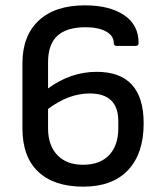

<svg xmlns="http://www.w3.org/2000/svg" viewBox="-20 -687 613 719"><path d="M292 12Q183 12 123.5 -43.5Q64 -99 64 -207V-450Q64 -553 125 -610Q186 -667 298 -667Q390 -667 444.5 -630.5Q499 -594 499 -526Q499 -515 488 -515H417Q406 -515 406 -526Q406 -553 377.5 -569Q349 -585 300 -585Q230 -585 195 -553Q160 -521 160 -454V-356Q245 -418 342 -418Q518 -418 518 -225Q518 -112 459.5 -50Q401 12 292 12ZM160 -206Q160 -143 194.5 -106.5Q229 -70 291 -70Q354 -70 388.5 -106Q423 -142 423 -207V-233Q423 -337 316 -337Q237 -337 160 -279Z"/></svg>

Font: Sofia Sans Medium
Style: Regular
Weight: 500
Designer: Botio Nikoltchev, Ani Petrova
Foundry: lettersoup
Version: Version 4.101; ttfautohint (v1.8.4.7-5d5b)